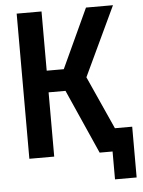

<svg xmlns="http://www.w3.org/2000/svg" viewBox="-58 -776 716 962"><g transform="rotate(-5 299.5 -295.0)"><path d="M62.5 0V-730H187.5V-432.1H273.4L411.1 -730H546.9L382.8 -381.8L502.9 -115.2H589.8V140.1H481V0H416L272.5 -323.2H187.5V0Z"/></g></svg>

Font: UDEV Gothic 35
Style: Bold
Weight: 700
Version: v2.1.0; ttfautohint (v1.8.4.7-5d5b-dirty) -l 6 -r 45 -G 200 